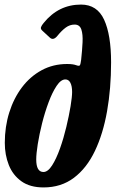

<svg xmlns="http://www.w3.org/2000/svg" viewBox="-20 -810 506 840"><path d="M1 -185Q1 -255.5 20.5 -317.8Q40 -380 76 -427.8Q112 -475.5 162.2 -502.8Q212.5 -530 273.5 -530Q288.5 -530 298 -528.5Q307.5 -527 314 -524.5Q326.5 -520 329.5 -524.5Q332.5 -529 335 -548.5Q339.5 -589.5 341.2 -624.8Q343 -660 335.8 -681.2Q328.5 -702.5 306.5 -702.5Q285.5 -702.5 267.8 -689.5Q250 -676.5 230.5 -652.5Q213 -631.5 198 -645.5L165.5 -675.5Q156.5 -683.5 159.5 -691.5Q162.5 -699.5 171 -709.5Q236 -790 334.5 -790Q405 -790 435.5 -723.8Q466 -657.5 466 -537.5Q466 -423 448.5 -323.8Q431 -224.5 395.2 -149.5Q359.5 -74.5 303.5 -32.2Q247.5 10 170.5 10Q111 10 73.5 -17Q36 -44 18.5 -88.2Q1 -132.5 1 -185ZM138.5 -112.5Q138.5 -57.5 170 -57.5Q189.5 -57.5 208 -86.5Q226.5 -115.5 242.5 -160.5Q258.5 -205.5 270.2 -254.8Q282 -304 288.8 -345.5Q295.5 -387 295.5 -407.5Q295.5 -433 288 -447.8Q280.5 -462.5 266 -462.5Q246.5 -462.5 227.8 -434.5Q209 -406.5 192.8 -363Q176.5 -319.5 164.2 -270.8Q152 -222 145.2 -179.5Q138.5 -137 138.5 -112.5Z"/></svg>

Font: Besley* Condensed
Style: Bold Italic
Weight: 700
Width: 3
Italic angle: -13°
Designer: Owen Earl
Foundry: indestructible type*
Version: Version 3.000; ttfautohint (v1.8.3)